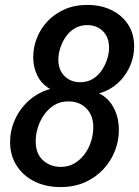

<svg xmlns="http://www.w3.org/2000/svg" viewBox="-20 -750 565 780"><path d="M226 10Q167 10 121 -12.5Q75 -35 48 -76.5Q21 -118 21 -173Q21 -216 37 -255.5Q53 -295 81.5 -326Q110 -357 148.5 -375.5Q187 -394 233 -394L238 -376Q201 -376 173 -395Q145 -414 130 -446.5Q115 -479 115 -518Q115 -558 130 -596Q145 -634 173.5 -664Q202 -694 242.5 -712Q283 -730 335 -730Q391 -730 434 -708.5Q477 -687 501 -649.5Q525 -612 525 -561Q525 -524 511 -488.5Q497 -453 471.5 -425Q446 -397 410 -380.5Q374 -364 329 -364L334 -381Q371 -381 400.5 -360Q430 -339 446.5 -303Q463 -267 463 -223Q463 -179 447 -137.5Q431 -96 400 -62.5Q369 -29 325 -9.5Q281 10 226 10ZM227 -72Q259 -72 283.5 -87Q308 -102 325 -125.5Q342 -149 350.5 -177.5Q359 -206 359 -233Q359 -281 331 -309.5Q303 -338 258 -338Q225 -338 200.5 -323Q176 -308 159 -283.5Q142 -259 133.5 -231Q125 -203 125 -177Q125 -125 155 -98.5Q185 -72 227 -72ZM306 -416Q334 -416 355.5 -428.5Q377 -441 392 -462.5Q407 -484 415 -508.5Q423 -533 423 -556Q423 -599 398 -623.5Q373 -648 334 -648Q306 -648 284 -635Q262 -622 247.5 -601Q233 -580 225 -555.5Q217 -531 217 -508Q217 -466 242 -441Q267 -416 306 -416Z"/></svg>

Font: Instrument Sans SemiCondensed Medium
Style: Italic
Weight: 500
Width: 4
Italic angle: -13°
Designer: Rodrigo Fuenzalida
Foundry: fragTYPE
Version: Version 1.000;gftools[0.9.28]